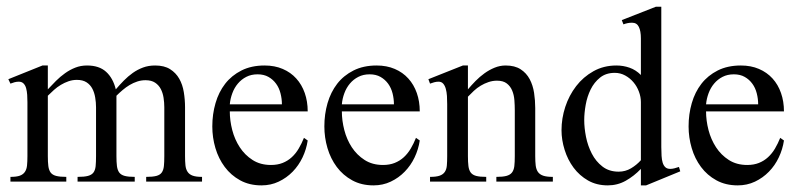

<svg xmlns="http://www.w3.org/2000/svg" viewBox="-20 -543 2386 574"><path d="M417 0V-14.2Q436.5 -14.2 447.5 -17.1Q458.5 -20 463.6 -27.3Q468.8 -34.7 470 -46.6Q471.2 -58.6 471.2 -76.2V-222.2Q471.2 -236.3 469 -250.7Q466.8 -265.1 460.7 -276.9Q454.6 -288.6 443.6 -295.9Q432.6 -303.2 415 -303.2Q402.3 -303.2 390.4 -299.3Q378.4 -295.4 367.4 -288.8Q356.4 -282.2 346.7 -273.9Q336.9 -265.6 328.1 -256.8V-76.2Q328.1 -58.6 329.6 -46.6Q331.1 -34.7 336.4 -27.3Q341.8 -20 352.8 -17.1Q363.8 -14.2 382.8 -14.2V0H211.9V-14.2Q231.9 -14.2 242.9 -17.1Q253.9 -20 259.3 -27.1Q264.6 -34.2 265.9 -46.1Q267.1 -58.1 267.1 -76.2V-222.2Q267.1 -236.8 264.6 -251.5Q262.2 -266.1 256.1 -277.8Q250 -289.6 238.8 -296.9Q227.5 -304.2 210 -304.2Q196.8 -304.2 184.8 -300Q172.9 -295.9 161.9 -289.3Q150.9 -282.7 141.4 -274.2Q131.8 -265.6 123 -256.8V-76.2Q123 -58.6 124.5 -46.6Q126 -34.7 131.3 -27.3Q136.7 -20 147.9 -17.1Q159.2 -14.2 178.2 -14.2V0H11.2V-14.2Q29.3 -14.2 39.3 -17.8Q49.3 -21.5 54.4 -29.1Q59.6 -36.6 60.8 -48.3Q62 -60.1 62 -76.2V-237.3Q62 -248.5 61.3 -259.5Q60.5 -270.5 58.1 -279.3Q55.7 -288.1 50.3 -293.5Q44.9 -298.8 36.1 -298.8Q29.8 -298.8 23.4 -297.1Q17.1 -295.4 11.2 -293L4.9 -306.2L106.9 -347.2H123V-275.9Q134.8 -288.6 147.5 -301.3Q160.2 -314 174.6 -324.2Q189 -334.5 205.1 -340.8Q221.2 -347.2 240.2 -347.2Q276.4 -347.2 297.1 -328.4Q317.9 -309.6 326.2 -275.9Q337.9 -289.6 350.3 -302.2Q362.8 -314.9 377 -325Q391.1 -335 407.5 -341.1Q423.8 -347.2 443.8 -347.2Q471.2 -347.2 488.5 -336.2Q505.9 -325.2 515.9 -307.6Q525.9 -290 529.5 -267.6Q533.2 -245.1 533.2 -222.2V-76.2Q533.2 -60.5 534.4 -48.8Q535.6 -37.1 540.8 -29.3Q545.9 -21.5 556.2 -17.8Q566.4 -14.2 584 -14.2V0Z M899.9 -123Q896 -96.7 884.5 -72.5Q873 -48.3 855 -29.8Q836.9 -11.2 813.2 0Q789.6 11.2 761.7 11.2Q725.6 11.2 698 -3.9Q670.4 -19 651.9 -43.9Q633.3 -68.8 624 -100.3Q614.7 -131.8 614.7 -165Q614.7 -201.7 624.3 -234.6Q633.8 -267.6 653.1 -292.5Q672.4 -317.4 701.9 -332.3Q731.4 -347.2 771 -347.2Q801.3 -347.2 825.2 -336.9Q849.1 -326.7 865.7 -308.3Q882.3 -290 891.1 -264.9Q899.9 -239.7 899.9 -210H667Q667 -182.6 674.3 -154.3Q681.6 -126 696.8 -102.8Q711.9 -79.6 735.1 -64.7Q758.3 -49.8 790 -49.8Q809.6 -49.8 825 -55.9Q840.3 -62 852.3 -73Q864.3 -84 873 -98.9Q881.8 -113.8 888.7 -130.9ZM822.8 -231Q822.8 -247.6 818.6 -263.9Q814.5 -280.3 805.4 -292.7Q796.4 -305.2 782.7 -313Q769 -320.8 750 -320.8Q731 -320.8 716.3 -313.2Q701.7 -305.7 691.2 -293.2Q680.7 -280.8 674.6 -264.4Q668.5 -248 667 -231Z M1234.9 -123Q1231 -96.7 1219.5 -72.5Q1208 -48.3 1189.9 -29.8Q1171.9 -11.2 1148.2 0Q1124.5 11.2 1096.7 11.2Q1060.5 11.2 1033 -3.9Q1005.4 -19 986.8 -43.9Q968.3 -68.8 959 -100.3Q949.7 -131.8 949.7 -165Q949.7 -201.7 959.2 -234.6Q968.8 -267.6 988 -292.5Q1007.3 -317.4 1036.9 -332.3Q1066.4 -347.2 1106 -347.2Q1136.2 -347.2 1160.2 -336.9Q1184.1 -326.7 1200.7 -308.3Q1217.3 -290 1226.1 -264.9Q1234.9 -239.7 1234.9 -210H1002Q1002 -182.6 1009.3 -154.3Q1016.6 -126 1031.7 -102.8Q1046.9 -79.6 1070.1 -64.7Q1093.3 -49.8 1125 -49.8Q1144.5 -49.8 1159.9 -55.9Q1175.3 -62 1187.3 -73Q1199.2 -84 1208 -98.9Q1216.8 -113.8 1223.6 -130.9ZM1157.7 -231Q1157.7 -247.6 1153.6 -263.9Q1149.4 -280.3 1140.4 -292.7Q1131.3 -305.2 1117.7 -313Q1104 -320.8 1085 -320.8Q1065.9 -320.8 1051.3 -313.2Q1036.6 -305.7 1026.1 -293.2Q1015.6 -280.8 1009.5 -264.4Q1003.4 -248 1002 -231Z M1463.9 0V-14.2Q1482.9 -14.2 1493.9 -17.1Q1504.9 -20 1510.5 -27.1Q1516.1 -34.2 1517.6 -46.1Q1519 -58.1 1519 -76.2V-213.9Q1519 -228 1517.8 -243.7Q1516.6 -259.3 1511.2 -272.2Q1505.9 -285.2 1495.1 -293.5Q1484.4 -301.8 1465.8 -301.8Q1452.6 -301.8 1440.4 -297.6Q1428.2 -293.5 1417.2 -286.9Q1406.2 -280.3 1396.7 -271.5Q1387.2 -262.7 1378.9 -253.9V-76.2Q1378.9 -58.6 1380.4 -46.6Q1381.8 -34.7 1387.2 -27.3Q1392.6 -20 1403.6 -17.1Q1414.6 -14.2 1433.6 -14.2V0H1265.6V-14.2Q1284.2 -14.2 1294.4 -17.8Q1304.7 -21.5 1309.8 -29.1Q1314.9 -36.6 1315.9 -48.3Q1316.9 -60.1 1316.9 -76.2V-231.4Q1316.9 -244.1 1316.2 -256.1Q1315.4 -268.1 1312.7 -277.6Q1310.1 -287.1 1304.9 -293Q1299.8 -298.8 1291 -298.8Q1284.7 -298.8 1278.3 -297.1Q1272 -295.4 1265.6 -293L1260.7 -306.2L1363.8 -347.2H1378.9V-275.9Q1389.2 -288.1 1401.6 -300.8Q1414.1 -313.5 1428.2 -323.7Q1442.4 -334 1458.5 -340.6Q1474.6 -347.2 1491.7 -347.2Q1519 -347.2 1536.4 -335.9Q1553.7 -324.7 1563.5 -306.4Q1573.2 -288.1 1576.7 -265.4Q1580.1 -242.7 1580.1 -220.2V-76.2Q1580.1 -60.1 1581.5 -48.3Q1583 -36.6 1588.1 -29.1Q1593.3 -21.5 1603.8 -17.8Q1614.3 -14.2 1632.8 -14.2V0Z M1911.6 11.2H1896V-38.1Q1875.5 -16.6 1850.8 -2.7Q1826.2 11.2 1796.9 11.2Q1763.7 11.2 1738 -3.4Q1712.4 -18.1 1694.8 -41.7Q1677.2 -65.4 1668 -95Q1658.7 -124.5 1658.7 -153.8Q1658.7 -189 1669.9 -223.4Q1681.2 -257.8 1702.4 -285.4Q1723.6 -313 1754.2 -330.1Q1784.7 -347.2 1822.8 -347.2Q1843.3 -347.2 1862.1 -340.6Q1880.9 -334 1896 -318.8V-428.2Q1896 -450.2 1889.9 -462.6Q1883.8 -475.1 1869.6 -475.1Q1862.8 -475.1 1856.7 -473.9Q1850.6 -472.7 1843.8 -470.2L1838.9 -482.9L1940.9 -522.9H1957V-103.5Q1957 -88.9 1957.8 -76.9Q1958.5 -64.9 1961.2 -56.4Q1963.9 -47.9 1969.2 -43Q1974.6 -38.1 1983.9 -38.1Q1989.7 -38.1 1996.3 -39.8Q2002.9 -41.5 2009.8 -43.9L2013.7 -30.8ZM1896 -237.8Q1896 -253.4 1890.1 -269Q1884.3 -284.7 1873.8 -297.1Q1863.3 -309.6 1848.9 -317.4Q1834.5 -325.2 1817.9 -325.2Q1791.5 -325.2 1773.9 -311Q1756.3 -296.9 1745.8 -275.6Q1735.4 -254.4 1731 -229.7Q1726.6 -205.1 1726.6 -184.1Q1726.6 -160.6 1731.9 -133.8Q1737.3 -106.9 1749.3 -83.7Q1761.2 -60.5 1781 -45.2Q1800.8 -29.8 1829.6 -29.8Q1849.6 -29.8 1866.5 -39.8Q1883.3 -49.8 1896 -64Z M2323.7 -123Q2319.8 -96.7 2308.3 -72.5Q2296.9 -48.3 2278.8 -29.8Q2260.7 -11.2 2237.1 0Q2213.4 11.2 2185.5 11.2Q2149.4 11.2 2121.8 -3.9Q2094.2 -19 2075.7 -43.9Q2057.1 -68.8 2047.9 -100.3Q2038.6 -131.8 2038.6 -165Q2038.6 -201.7 2048.1 -234.6Q2057.6 -267.6 2076.9 -292.5Q2096.2 -317.4 2125.7 -332.3Q2155.3 -347.2 2194.8 -347.2Q2225.1 -347.2 2249 -336.9Q2272.9 -326.7 2289.6 -308.3Q2306.2 -290 2314.9 -264.9Q2323.7 -239.7 2323.7 -210H2090.8Q2090.8 -182.6 2098.1 -154.3Q2105.5 -126 2120.6 -102.8Q2135.7 -79.6 2158.9 -64.7Q2182.1 -49.8 2213.9 -49.8Q2233.4 -49.8 2248.8 -55.9Q2264.2 -62 2276.1 -73Q2288.1 -84 2296.9 -98.9Q2305.7 -113.8 2312.5 -130.9ZM2246.6 -231Q2246.6 -247.6 2242.4 -263.9Q2238.3 -280.3 2229.2 -292.7Q2220.2 -305.2 2206.5 -313Q2192.9 -320.8 2173.8 -320.8Q2154.8 -320.8 2140.1 -313.2Q2125.5 -305.7 2115 -293.2Q2104.5 -280.8 2098.4 -264.4Q2092.3 -248 2090.8 -231Z"/></svg>

Font: Scheherazade Rohingya
Style: Regular
Weight: 400
Designer: SIL International
Foundry: SIL International
Version: Version 2.000 (build 440/429)